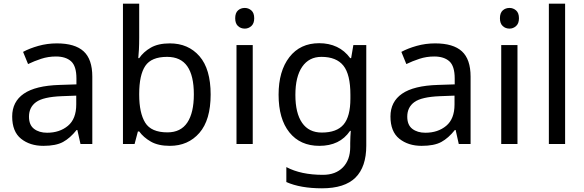

<svg xmlns="http://www.w3.org/2000/svg" viewBox="-20 -780 3166 1040"><path d="M288 -545Q386 -545 433 -502Q480 -459 480 -365V0H416L399 -76H395Q360 -32 321.5 -11Q283 10 215 10Q142 10 94 -28.5Q46 -67 46 -149Q46 -229 109 -272.5Q172 -316 303 -320L394 -323V-355Q394 -422 365 -448Q336 -474 283 -474Q241 -474 203 -461.5Q165 -449 132 -433L105 -499Q140 -518 188 -531.5Q236 -545 288 -545ZM314 -259Q214 -255 175.5 -227Q137 -199 137 -148Q137 -103 164.5 -82Q192 -61 235 -61Q303 -61 348 -98.5Q393 -136 393 -214V-262Z M734 -575Q734 -541 732.5 -511.5Q731 -482 729 -465H734Q757 -499 797 -522Q837 -545 900 -545Q1000 -545 1060.5 -475.5Q1121 -406 1121 -268Q1121 -130 1060 -60Q999 10 900 10Q837 10 797 -13Q757 -36 734 -68H727L709 0H646V-760H734ZM885 -472Q800 -472 767 -423Q734 -374 734 -271V-267Q734 -168 766.5 -115.5Q799 -63 887 -63Q959 -63 994.5 -116Q1030 -169 1030 -269Q1030 -370 994.5 -421Q959 -472 885 -472Z M1349 -536V0H1261V-536ZM1306 -737Q1326 -737 1341.5 -723.5Q1357 -710 1357 -681Q1357 -653 1341.5 -639Q1326 -625 1306 -625Q1284 -625 1269 -639Q1254 -653 1254 -681Q1254 -710 1269 -723.5Q1284 -737 1306 -737Z M1709 -546Q1762 -546 1804.5 -526Q1847 -506 1877 -465H1882L1894 -536H1964V9Q1964 124 1905.5 182Q1847 240 1724 240Q1666 240 1617.5 231.5Q1569 223 1531 206V125Q1610 167 1729 167Q1798 167 1837.5 126.5Q1877 86 1877 16V-5Q1877 -17 1878 -39.5Q1879 -62 1880 -71H1876Q1848 -30 1806.5 -10Q1765 10 1710 10Q1606 10 1547.5 -63Q1489 -136 1489 -267Q1489 -395 1547.5 -470.5Q1606 -546 1709 -546ZM1721 -472Q1654 -472 1617 -418.5Q1580 -365 1580 -266Q1580 -167 1616.5 -114.5Q1653 -62 1723 -62Q1804 -62 1841 -105.5Q1878 -149 1878 -246V-267Q1878 -377 1840 -424.5Q1802 -472 1721 -472Z M2337 -545Q2435 -545 2482 -502Q2529 -459 2529 -365V0H2465L2448 -76H2444Q2409 -32 2370.5 -11Q2332 10 2264 10Q2191 10 2143 -28.5Q2095 -67 2095 -149Q2095 -229 2158 -272.5Q2221 -316 2352 -320L2443 -323V-355Q2443 -422 2414 -448Q2385 -474 2332 -474Q2290 -474 2252 -461.5Q2214 -449 2181 -433L2154 -499Q2189 -518 2237 -531.5Q2285 -545 2337 -545ZM2363 -259Q2263 -255 2224.5 -227Q2186 -199 2186 -148Q2186 -103 2213.5 -82Q2241 -61 2284 -61Q2352 -61 2397 -98.5Q2442 -136 2442 -214V-262Z M2783 -536V0H2695V-536ZM2740 -737Q2760 -737 2775.5 -723.5Q2791 -710 2791 -681Q2791 -653 2775.5 -639Q2760 -625 2740 -625Q2718 -625 2703 -639Q2688 -653 2688 -681Q2688 -710 2703 -723.5Q2718 -737 2740 -737Z M3041 0H2953V-760H3041Z"/></svg>

Font: Noto Sans Sundanese
Style: Regular
Weight: 400
Designer: Monotype Design Team (Regular), Sérgio L. Martins (other weights)
Foundry: Monotype Imaging Inc.
Version: Version 2.003